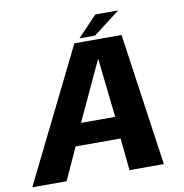

<svg xmlns="http://www.w3.org/2000/svg" viewBox="-111 -882 927 965"><g transform="rotate(-10 352.5 -400.0)"><path d="M-23.8 0H151.2L226.2 -164.4H455.7L472.3 0H647.6L550.9 -675.9H310.1ZM273.5 -276.3 413 -576.4H414.7L447.9 -276.3ZM339.7 -696H419.1L555.3 -800.4H438.9Z"/></g></svg>

Font: Anybody Thin
Style: Italic
Weight: 100
Italic angle: -10°
Designer: Tyler Finck
Foundry: Etcetera Type Company
Version: Version 1.114;gftools[0.9.25]